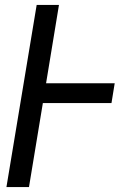

<svg xmlns="http://www.w3.org/2000/svg" viewBox="-20 -755 540 775"><path d="M6 0 128 -735H218L166 -419H443L430 -339H153L97 0Z"/></svg>

Font: Iosevka SS04 Medium Oblique
Style: Regular
Weight: 500
Italic angle: -9°
Monospace: yes
Designer: Belleve Invis
Foundry: Belleve Invis
Version: Version 19.0.0; ttfautohint (v1.8.4)